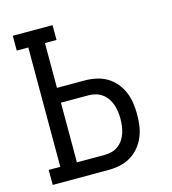

<svg xmlns="http://www.w3.org/2000/svg" viewBox="-109 -825 819 914"><g transform="rotate(-15 300.0 -367.5)"><path d="M38 0V-74H95V-662H38V-735H234V-662H177V-441H314Q342 -441 370 -435Q398 -429 422 -415Q446 -401 464.5 -379Q483 -357 494 -331Q505 -305 509 -277Q513 -249 513 -221Q513 -192 509 -164Q505 -136 494 -110Q483 -84 464.5 -62Q446 -40 422 -26Q398 -12 370 -6Q342 0 314 0ZM314 -74Q332 -74 349 -78.5Q366 -83 380.5 -93.5Q395 -104 405 -119Q415 -134 420.5 -150.5Q426 -167 428.5 -185Q431 -203 431 -221Q431 -238 428.5 -256Q426 -274 420.5 -290.5Q415 -307 405 -322Q395 -337 380.5 -347.5Q366 -358 349 -363Q332 -368 314 -368H177V-74Z"/></g></svg>

Font: Iosevka Curly Slab Extended
Style: Regular
Weight: 400
Width: 7
Monospace: yes
Designer: Belleve Invis
Foundry: Belleve Invis
Version: Version 11.1.0; ttfautohint (v1.8.3)